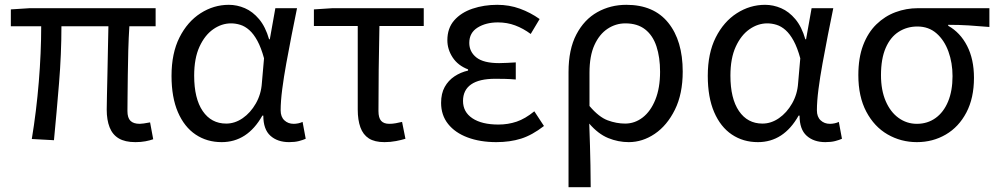

<svg xmlns="http://www.w3.org/2000/svg" viewBox="-20 -577 4140 797"><path d="M542 13Q499 13 473 -2.5Q447 -18 435 -48.5Q423 -79 423 -122Q423 -143 424 -182.5Q425 -222 426 -271.5Q427 -321 428 -372Q429 -423 430 -468H235Q235 -353 225 -231Q215 -109 204 5L112 0Q131 -115 141 -236.5Q151 -358 151 -468H25V-538L103 -543H626V-468H517Q514 -421 512.5 -368.5Q511 -316 510.5 -265.5Q510 -215 509.5 -175.5Q509 -136 509 -116Q509 -88 521.5 -75.5Q534 -63 560 -63Q572 -63 603 -69L616 1Q602 6 583.5 9.5Q565 13 542 13Z M900 13Q839 13 792 -18.5Q745 -50 718.5 -111.5Q692 -173 692 -262Q692 -356 725 -421.5Q758 -487 812.5 -522Q867 -557 930 -557Q964 -557 996.5 -543Q1029 -529 1055.5 -497.5Q1082 -466 1097 -414H1100L1123 -543H1213Q1202 -490 1190.5 -431Q1179 -372 1168.5 -314.5Q1158 -257 1151.5 -206.5Q1145 -156 1145 -119Q1145 -92 1160.5 -77.5Q1176 -63 1199 -63Q1208 -63 1218 -65Q1228 -67 1236 -71L1249 -1Q1238 4 1221 8.5Q1204 13 1180 13Q1132 13 1102.5 -13.5Q1073 -40 1073 -97H1069Q1007 13 900 13ZM919 -64Q955 -64 987.5 -86.5Q1020 -109 1042 -147.5Q1064 -186 1067 -232L1076 -335Q1064 -379 1048.5 -407.5Q1033 -436 1015 -452Q997 -468 977.5 -474Q958 -480 939 -480Q900 -480 865 -455.5Q830 -431 808 -383Q786 -335 786 -263Q786 -168 821.5 -116Q857 -64 919 -64Z M1576 13Q1535 13 1511 -2.5Q1487 -18 1476 -48.5Q1465 -79 1465 -122V-469H1283V-538L1360 -543H1739V-469H1555Q1553 -377 1552 -287.5Q1551 -198 1551 -116Q1551 -88 1562 -75.5Q1573 -63 1596 -63Q1610 -63 1623 -65.5Q1636 -68 1649 -71L1663 -1Q1647 4 1624 8.5Q1601 13 1576 13Z M2040 13Q1973 13 1921 -6.5Q1869 -26 1840 -62.5Q1811 -99 1811 -150Q1811 -189 1826 -216Q1841 -243 1866.5 -260Q1892 -277 1923 -284V-289Q1881 -305 1859 -338.5Q1837 -372 1837 -410Q1837 -460 1865.5 -492.5Q1894 -525 1941.5 -541Q1989 -557 2044 -557Q2094 -557 2138 -541Q2182 -525 2220 -498L2183 -436Q2152 -459 2118.5 -471.5Q2085 -484 2047 -484Q1997 -484 1962.5 -462.5Q1928 -441 1928 -399Q1928 -362 1957.5 -338.5Q1987 -315 2052 -315Q2068 -315 2084.5 -316Q2101 -317 2121 -318V-247Q2097 -249 2076.5 -249.5Q2056 -250 2036 -250Q1969 -250 1935.5 -226.5Q1902 -203 1902 -158Q1902 -112 1941 -86Q1980 -60 2049 -60Q2089 -60 2124.5 -72Q2160 -84 2198 -115L2238 -54Q2189 -16 2143 -1.5Q2097 13 2040 13Z M2340 200V-278Q2340 -372 2372.5 -434Q2405 -496 2459.5 -526.5Q2514 -557 2580 -557Q2694 -557 2754 -482.5Q2814 -408 2814 -280Q2814 -187 2781.5 -121.5Q2749 -56 2698 -21.5Q2647 13 2590 13Q2546 13 2504.5 -4Q2463 -21 2426 -64Q2428 -15 2429 26.5Q2430 68 2431 109.5Q2432 151 2432 200ZM2575 -64Q2615 -64 2648 -89.5Q2681 -115 2700.5 -163.5Q2720 -212 2720 -279Q2720 -339 2705 -384.5Q2690 -430 2658 -455Q2626 -480 2576 -480Q2536 -480 2502 -457.5Q2468 -435 2447.5 -390Q2427 -345 2427 -275V-137Q2466 -91 2502.5 -77.5Q2539 -64 2575 -64Z M3126 13Q3065 13 3018 -18.5Q2971 -50 2944.5 -111.5Q2918 -173 2918 -262Q2918 -356 2951 -421.5Q2984 -487 3038.5 -522Q3093 -557 3156 -557Q3190 -557 3222.5 -543Q3255 -529 3281.5 -497.5Q3308 -466 3323 -414H3326L3349 -543H3439Q3428 -490 3416.5 -431Q3405 -372 3394.5 -314.5Q3384 -257 3377.5 -206.5Q3371 -156 3371 -119Q3371 -92 3386.5 -77.5Q3402 -63 3425 -63Q3434 -63 3444 -65Q3454 -67 3462 -71L3475 -1Q3464 4 3447 8.5Q3430 13 3406 13Q3358 13 3328.5 -13.5Q3299 -40 3299 -97H3295Q3233 13 3126 13ZM3145 -64Q3181 -64 3213.5 -86.5Q3246 -109 3268 -147.5Q3290 -186 3293 -232L3302 -335Q3290 -379 3274.5 -407.5Q3259 -436 3241 -452Q3223 -468 3203.5 -474Q3184 -480 3165 -480Q3126 -480 3091 -455.5Q3056 -431 3034 -383Q3012 -335 3012 -263Q3012 -168 3047.5 -116Q3083 -64 3145 -64Z M3786 13Q3720 13 3664.5 -19Q3609 -51 3576 -113.5Q3543 -176 3543 -265Q3543 -337 3563 -389.5Q3583 -442 3618 -476Q3653 -510 3697.5 -526.5Q3742 -543 3790 -543H4087V-465Q4041 -469 4001 -471.5Q3961 -474 3916 -474V-470Q3966 -442 3994.5 -386.5Q4023 -331 4023 -254Q4023 -170 3991.5 -110Q3960 -50 3906 -18.5Q3852 13 3786 13ZM3786 -63Q3830 -63 3863.5 -87Q3897 -111 3915.5 -155.5Q3934 -200 3934 -261Q3934 -316 3917 -363Q3900 -410 3867.5 -438.5Q3835 -467 3788 -467Q3745 -467 3710.5 -445Q3676 -423 3656.5 -378Q3637 -333 3637 -265Q3637 -203 3656.5 -157.5Q3676 -112 3710 -87.5Q3744 -63 3786 -63Z"/></svg>

Font: Farlight84_Sys_V01
Style: Regular
Weight: 400
Designer: Ryoko NISHIZUKA  (kana, bopomofo & ideographs); Paul D. Hunt (Latin, Greek & Cyrillic); Sandoll Communications , Soo-you
Foundry: Adobe
Version: Version 2.004;October 29, 2024;FontCreator 14.0.0.2814 64-bi